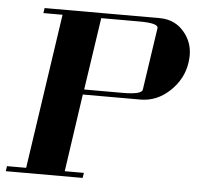

<svg xmlns="http://www.w3.org/2000/svg" viewBox="-47 -664 737 712"><g transform="rotate(5 321.5 -307.5)"><path d="M0 0 2.9 -19H74.2L159.2 -596.2H87.9L90.8 -615.2H519Q578.6 -615.2 613.8 -569.8Q642.1 -534.2 642.1 -486.8Q642.1 -478.5 640.1 -460.9Q631.3 -397.9 582 -352.1Q534.7 -308.1 474.1 -308.1H259.8L217.8 -19H289.1L286.1 0ZM263.2 -327.1H405.8Q478.5 -327.1 480 -346.2L514.2 -577.1Q517.1 -596.2 445.8 -596.2H303.2Z"/></g></svg>

Font: Hjet
Style: Italic
Weight: 400
Designer: T. Christopher White
Version: Version 1.2